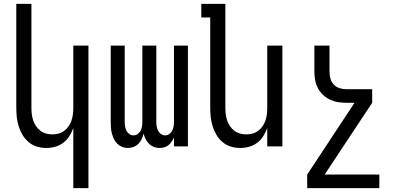

<svg xmlns="http://www.w3.org/2000/svg" viewBox="-20 -755 2040 990"><path d="M358 215V-95Q350 -73 337.5 -53Q325 -33 306.5 -19Q288 -5 265 1.5Q242 8 219 8Q194 8 170.5 1Q147 -6 128 -22Q109 -38 96.5 -59Q84 -80 76.5 -103.5Q69 -127 66.5 -151.5Q64 -176 64 -200V-735H142V-200Q142 -183 144 -166.5Q146 -150 151 -134.5Q156 -119 165.5 -105Q175 -91 188 -81Q201 -71 217 -66.5Q233 -62 250 -62Q267 -62 283 -66.5Q299 -71 312 -81Q325 -91 334.5 -105Q344 -119 349 -134.5Q354 -150 356 -166.5Q358 -183 358 -200V-520H436V215Z M639 8Q624 8 610 2.5Q596 -3 585 -13.5Q574 -24 567.5 -38Q561 -52 557 -66.5Q553 -81 552 -96Q551 -111 551 -126V-520H623V-126Q623 -115 625 -103Q627 -91 632 -81Q637 -71 647 -64Q657 -57 668 -57Q680 -57 690 -64Q700 -71 705 -81Q710 -91 712 -103Q714 -115 714 -126V-520H786V-126Q786 -115 788 -103Q790 -91 795 -81Q800 -71 810 -64Q820 -57 832 -57Q843 -57 853 -64Q863 -71 868 -81Q873 -91 875 -103Q877 -115 877 -126V-520H949V0H877V-46Q872 -35 865 -24.5Q858 -14 848.5 -6.5Q839 1 827 4.5Q815 8 802 8Q787 8 773 2.5Q759 -3 748.5 -13.5Q738 -24 731 -38Q724 -52 720 -66Q717 -52 710.5 -38Q704 -24 693.5 -13.5Q683 -3 668.5 2.5Q654 8 639 8Z M1219 8Q1194 8 1170.5 1Q1147 -6 1128 -22Q1109 -38 1096.5 -59Q1084 -80 1076.5 -103.5Q1069 -127 1066.5 -151.5Q1064 -176 1064 -200V-665H1018V-735H1142V-200Q1142 -183 1144 -166.5Q1146 -150 1151 -134.5Q1156 -119 1165.5 -105Q1175 -91 1188 -81Q1201 -71 1217 -66.5Q1233 -62 1250 -62Q1267 -62 1283 -66.5Q1299 -71 1312 -81Q1325 -91 1334.5 -105Q1344 -119 1349 -134.5Q1354 -150 1356 -166.5Q1358 -183 1358 -200V-520H1436V0H1358V-95Q1350 -73 1337.5 -53Q1325 -33 1306.5 -19Q1288 -5 1265 1.5Q1242 8 1219 8Z M1936 215H1564V145L1808 -225H1766Q1744 -225 1722.5 -228.5Q1701 -232 1681 -241.5Q1661 -251 1645 -266.5Q1629 -282 1619 -301Q1609 -320 1605 -341.5Q1601 -363 1601 -385V-520H1679V-385Q1679 -367 1684 -349.5Q1689 -332 1701 -319Q1713 -306 1730.5 -300.5Q1748 -295 1766 -295H1899V-225L1654 145H1936Z"/></svg>

Font: Iosevka
Style: Regular
Weight: 400
Monospace: yes
Designer: Belleve Invis
Foundry: Belleve Invis
Version: Version 33.2.3; ttfautohint (v1.8.4)